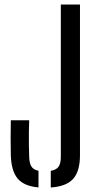

<svg xmlns="http://www.w3.org/2000/svg" viewBox="-20 -820 423 846"><path d="M149.6 5.8Q86.5 0.5 58.1 -32.8Q29.8 -66.1 27.7 -135.8Q26.8 -176.8 26.8 -212.9Q26.8 -249 27.7 -290.1H108.6Q107.7 -263.3 107.3 -236.2Q106.8 -209.1 107.3 -182.2Q107.7 -155.2 108.6 -128.5Q109.5 -100.5 118.6 -86.2Q127.7 -71.8 149.6 -67.5ZM203.7 6.2V-67.2Q228.6 -71.5 238.3 -85.9Q248 -100.2 248 -128.5V-800H332.4V-135.8Q332.4 -65.7 302.5 -32.1Q272.6 1.4 203.7 6.2Z"/></svg>

Font: Big Shoulders Stencil Text SC Thin
Style: Regular
Weight: 100
Designer: Patric King
Foundry: XO Type Co
Version: Version 2.001